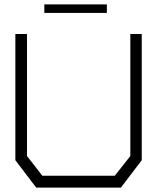

<svg xmlns="http://www.w3.org/2000/svg" viewBox="-20 -855 716 875"><path d="M531 0H145L50 -125V-700H103V-144L173 -54H503L574 -144V-700H626V-125ZM182 -835H467V-796H182Z"/></svg>

Font: Turret Road
Style: Regular
Weight: 400
Designer: Noponies
Foundry: Noponies
Version: Version 1.001; ttfautohint (v1.8)